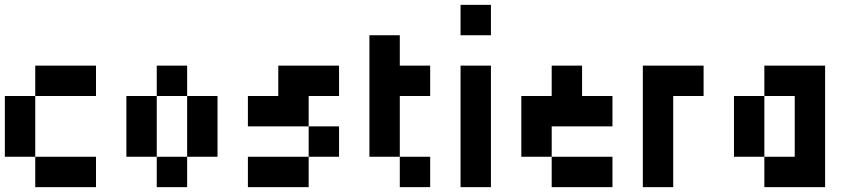

<svg xmlns="http://www.w3.org/2000/svg" viewBox="-20 -770 3540 790"><path d="M125 -375V-500H375V-375ZM125 -125H0V-375H125ZM125 0V-125H375V0Z M625 -375V-500H750V-375ZM625 -125H500V-375H625ZM875 -125H750V-375H875ZM750 -125V0H625V-125Z M1125 -375V-500H1375V-375H1250V-250H1000V-375ZM1375 -125H1250V-250H1375ZM1250 -125V0H1000V-125Z M1625 -125H1500V-625H1625V-500H1750V-375H1625ZM1625 0V-125H1750V0Z M1875 -625V-750H2000V-625ZM2000 0H1875V-500H2000Z M2250 -125H2125V-375H2250V-500H2375V-375H2500V-250H2250ZM2250 0V-125H2500V0Z M2750 0H2625V-500H2875V-375H2750Z M3125 0V-125H3000V-375H3125V-125H3250V-375H3125V-500H3375V0Z"/></svg>

Font: Tiny5
Style: Regular
Weight: 400
Designer: Stefan Schmidt
Foundry: Made with Bits'n'Picas by Kreative Software
Version: Version 1.002; ttfautohint (v1.8.4.7-5d5b)